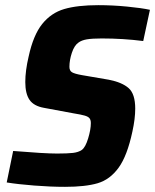

<svg xmlns="http://www.w3.org/2000/svg" viewBox="-20 -716 601 744"><path d="M6 -9 31 -131Q153 -121 201 -121Q242 -121 263 -123.5Q284 -126 297 -135Q311 -145 321.5 -179.5Q332 -214 332 -239Q332 -251 327 -257.5Q322 -264 308.5 -268Q295 -272 264 -277L151 -298Q111 -305 94.5 -329Q78 -353 78 -398Q78 -442 91 -497Q109 -580 143.5 -623Q178 -666 229 -681Q280 -696 361 -696Q416 -696 472.5 -690.5Q529 -685 561 -678L535 -557Q457 -567 374 -567Q337 -567 316.5 -563.5Q296 -560 284 -551Q268 -540 258.5 -511.5Q249 -483 249 -457Q249 -442 259 -436Q269 -430 297 -425L402 -407Q453 -397 478.5 -374.5Q504 -352 504 -295Q504 -256 493 -206Q473 -112 439.5 -66Q406 -20 358.5 -6Q311 8 232 8Q176 8 112.5 3Q49 -2 6 -9Z"/></svg>

Font: Saira Semi Condensed
Style: Bold Italic
Weight: 700
Width: 4
Italic angle: -12°
Designer: Hector Gatti with collaboration of the Omnibus-Type team
Foundry: Omnibus-Type
Version: Version 1.001; ttfautohint (v1.8)